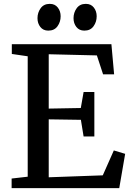

<svg xmlns="http://www.w3.org/2000/svg" viewBox="-20 -971 674 991"><path d="M123 -59V-680.5L41 -692.5V-743H555L569 -587.5H512L480 -685L231.5 -691V-410.5L397 -413.5L411.5 -496H467V-266.5H411.5L397.5 -352.5L231.5 -355V-56L510.5 -66L567.5 -194.5L626 -177L595.5 0H40V-49.5ZM229 -813Q203 -813 188.2 -831.8Q173.5 -850.5 173.5 -877Q173.5 -906 189.8 -928.5Q206 -951 236.5 -951H237.5Q263.5 -951 278.2 -932.2Q293 -913.5 293 -887Q293 -858 276.8 -835.5Q260.5 -813 230 -813ZM415 -813Q389 -813 374.2 -831.8Q359.5 -850.5 359.5 -877Q359.5 -906 375.8 -928.5Q392 -951 422.5 -951H423.5Q449.5 -951 464.2 -932.2Q479 -913.5 479 -887Q479 -858 462.8 -835.5Q446.5 -813 416 -813Z"/></svg>

Font: Merriweather Light 18pt
Style: Regular
Weight: 400
Version: Version 2.100